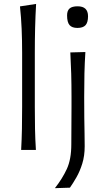

<svg xmlns="http://www.w3.org/2000/svg" viewBox="-20 -762 540 976"><path d="M87.5 0Q90.5 -55.5 91.5 -107Q92.5 -158.5 92.5 -219.5V-494Q92.5 -557 90 -615.5Q87.5 -674 81.5 -729.5L163.5 -742Q160 -681.5 158.5 -620.2Q157 -559 157 -494V-219.5Q157 -158.5 158 -107Q159 -55.5 162.5 0ZM259 194.5Q296.5 147 319.5 97.5Q342.5 48 342.5 -28.5L343.5 -219.5V-269.5Q343.5 -334 342 -387Q340.5 -440 337.5 -495.5L414 -497.5Q410.5 -442 409.2 -388.5Q408 -335 408 -269.5Q408 -207 408.5 -162.8Q409 -118.5 409.8 -84.2Q410.5 -50 410.5 -18.5Q410.5 30.5 398.2 69.8Q386 109 368.5 139.5Q351 170 335.5 192ZM373.5 -620Q346 -620 333.5 -634.5Q321 -649 321 -683.5Q321 -708 333.8 -719Q346.5 -730 374.5 -730Q427.5 -730 427.5 -679.5Q427.5 -648 414.8 -634Q402 -620 373.5 -620Z"/></svg>

Font: Commissioner Flair Light
Style: Regular
Weight: 300
Designer: Kostas Bartsokas
Foundry: Kostas Bartsokas
Version: Version 1.000; ttfautohint (v1.8.3)